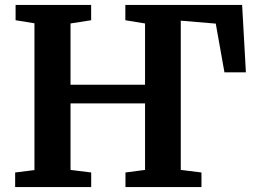

<svg xmlns="http://www.w3.org/2000/svg" viewBox="-20 -763 1044 783"><path d="M41.8 0V-59.6L120.5 -69.4V-668L43.6 -680.5V-743H351.7V-680.5L267.6 -667.3V-417.4H571.5V-667.3L491.2 -680.5V-743H967.4L982.8 -468.1H895.3L859.9 -666.7L717.2 -678.7V-70.1L801.6 -59.6V0H491.7V-59.6L571.5 -70.1V-341.2H267.6V-70.1L351.9 -59.6V0Z"/></svg>

Font: Merriweather 7pt Light
Style: Regular
Weight: 300
Designer: Eben Sorkin
Foundry: Eben Sorkin
Version: Version 2.200;gftools[0.9.31]